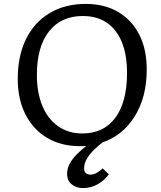

<svg xmlns="http://www.w3.org/2000/svg" viewBox="-20 -735 823 984"><path d="M404 229Q373 229 348.5 210.5Q324 192 324 155Q324 127 338.5 101.5Q353 76 376 53.5Q399 31 422 13Q415 14 406 14Q397 14 389 14Q293 14 221.5 -28.5Q150 -71 110.5 -148.5Q71 -226 71 -331Q71 -449 113.5 -535Q156 -621 234.5 -668Q313 -715 420 -715Q515 -715 585 -674Q655 -633 693.5 -558Q732 -483 732 -379Q732 -238 671 -139.5Q610 -41 505 -5Q483 12 461 33.5Q439 55 425 79Q411 103 411 128Q411 160 445 160Q459 160 475.5 151Q492 142 506 128L538 158Q518 187 483 208Q448 229 404 229ZM402 -51Q512 -51 571.5 -132Q631 -213 631 -361Q631 -501 571.5 -577Q512 -653 405 -653Q293 -653 231 -574Q169 -495 169 -352Q169 -259 197.5 -191.5Q226 -124 278.5 -87.5Q331 -51 402 -51Z"/></svg>

Font: Literata 7pt
Style: Italic
Weight: 400
Italic angle: -2°
Designer: Latin by Veronika Burian and Jose Scaglione. Greek by Irene Vlachou. Cyrillic by Vera Evstafieva
Foundry: TypeTogether
Version: Version 3.002